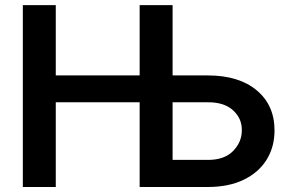

<svg xmlns="http://www.w3.org/2000/svg" viewBox="-20 -748 1161 768"><path d="M71.3 0V-727.5H203.1V-446.3H538.6V-727.5H670.4V-446.3H810.5Q936 -446.3 1007.1 -386.5Q1078.1 -326.7 1078.1 -226.6Q1078.1 -159.7 1046.1 -108.6Q1014.2 -57.6 954.3 -28.8Q894.5 0 810.5 0H538.6V-338.9H203.1V0ZM670.4 -338.9V-108.4H810.5Q877 -107.9 912.4 -144Q947.8 -180.2 947.3 -228Q947.8 -273.9 912.4 -306.6Q877 -339.4 810.5 -338.9Z"/></svg>

Font: Inter Semi Bold
Style: Regular
Weight: 600
Designer: Rasmus Andersson
Foundry: rsms
Version: Version 4.000;git-e0f93cc